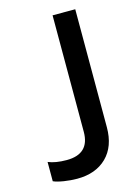

<svg xmlns="http://www.w3.org/2000/svg" viewBox="-111 -760 594 835"><g transform="rotate(-15 186.5 -342.0)"><path d="M130.9 15.1Q102.5 15.1 71.8 10.3Q41 5.4 24.9 -2V-88.9Q57.6 -75.2 107.9 -75.2Q210.9 -75.2 210.9 -174.8V-699.2H313V-168Q313 -81.5 263.9 -33.2Q214.8 15.1 130.9 15.1Z"/></g></svg>

Font: Prompt
Style: Regular
Weight: 400
Designer: Katatrad Team
Foundry: CadsonDemak
Version: Version 1.000;PS 001.000;hotconv 1.0.88;makeotf.lib2.5.64775